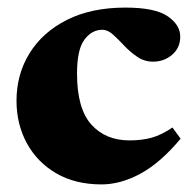

<svg xmlns="http://www.w3.org/2000/svg" viewBox="-20 -471 509 506"><path d="M310.5 -451Q388.5 -451 421.8 -428.2Q455 -405.5 455 -374.5Q455 -345 433.8 -326.8Q412.5 -308.5 383.5 -308.5Q360.5 -308.5 341.8 -321.2Q323 -334 307.5 -350.5Q292 -367 278 -379.8Q264 -392.5 249.5 -392.5Q222 -392.5 202.5 -366.5Q183 -340.5 183 -277Q183 -185 220.5 -143Q258 -101 321.5 -101Q354 -101 380 -108.2Q406 -115.5 434.5 -135L456 -105.5Q403 -42 350.5 -13.5Q298 15 247.5 15Q178.5 15 128.2 -14.2Q78 -43.5 50.8 -93.5Q23.5 -143.5 23.5 -205.5Q23.5 -275 57.8 -330.5Q92 -386 156.2 -418.5Q220.5 -451 310.5 -451Z"/></svg>

Font: Newsreader Text ExtraBold
Style: Regular
Weight: 800
Designer: Hugues Gentile
Foundry: Production Type
Version: Version 1.001